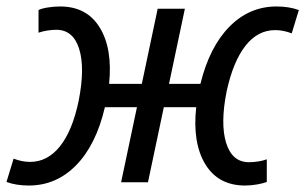

<svg xmlns="http://www.w3.org/2000/svg" viewBox="-33 -563 943 593"><path d="M56 10Q17 10 -13 -1L9 -73Q35 -63 60 -63Q114 -63 152.5 -111.5Q191 -160 210 -252Q230 -353 211.5 -412Q193 -471 141 -471Q127 -471 112 -468.5Q97 -466 86 -462V-532Q96 -537 115 -540Q134 -543 153 -543Q235 -543 275 -478Q315 -413 304 -304H405L454 -536H538L489 -304H586Q614 -418 675.5 -480.5Q737 -543 821 -543Q860 -543 890 -532L868 -460Q842 -470 817 -470Q763 -470 725 -421.5Q687 -373 667 -281Q647 -181 665.5 -121.5Q684 -62 736 -62Q750 -62 765.5 -64.5Q781 -67 791 -71V-1Q781 3 762 6.5Q743 10 724 10Q641 10 601 -56Q561 -122 573 -232H473L424 0H341L390 -232H291Q264 -116 202.5 -53Q141 10 56 10Z"/></svg>

Font: Noto Sans
Style: Italic
Weight: 400
Italic angle: -12°
Designer: Monotype Design Team
Foundry: Monotype Imaging Inc.
Version: Version 2.013; ttfautohint (v1.8.4.7-5d5b)